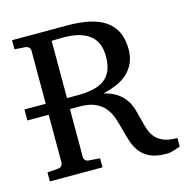

<svg xmlns="http://www.w3.org/2000/svg" viewBox="-102 -768 854 881"><g transform="rotate(-15 324.5 -327.5)"><path d="M429.2 -488.8Q429.2 -520.5 419.4 -545.7Q409.7 -570.8 388.4 -588.1Q367.2 -605.5 333.7 -614.3Q300.3 -623 252.9 -622.1L207 -621.1V-349.1H256.8Q298.3 -349.1 330.6 -356Q362.8 -362.8 384.8 -378.9Q406.7 -395 418 -421.9Q429.2 -448.7 429.2 -488.8ZM648.9 0Q645.5 0.5 639.2 2.9Q632.8 5.4 624 8.3Q615.2 11.2 604.7 13.7Q594.2 16.1 583 16.1Q535.6 16.1 506.3 2.7Q477.1 -10.7 459.7 -32.7Q442.4 -54.7 433.1 -82.8Q423.8 -110.8 416.3 -140.4Q408.7 -169.9 399.7 -198Q390.6 -226.1 373.5 -248Q356.4 -270 327.6 -283.4Q298.8 -296.9 252 -296.9H207V-68.8Q207 -61.5 212.2 -54.7Q217.3 -47.9 228 -46.9L282.2 -43V0H32.2V-43L84 -46.9Q94.7 -47.9 100.3 -54.7Q106 -61.5 106 -68.8V-296.9H4.9V-349.1H106V-602.1Q106 -609.4 100.3 -616Q94.7 -622.6 84 -624L32.2 -627.9V-670.9H293Q350.1 -670.9 395.5 -661.6Q440.9 -652.3 472.7 -631.1Q504.4 -609.9 521.2 -575.9Q538.1 -542 538.1 -493.2Q538.1 -453.6 524.4 -425.3Q510.7 -397 488 -377.4Q465.3 -357.9 435.5 -345.7Q405.8 -333.5 374 -326.2Q413.6 -316.9 437.7 -299.8Q461.9 -282.7 476.1 -261Q490.2 -239.3 497.3 -214.4Q504.4 -189.5 510.3 -165Q516.1 -140.6 523.4 -118.2Q530.8 -95.7 545.2 -78.6Q559.6 -61.5 584 -51.3Q608.4 -41 648.9 -41Z"/></g></svg>

Font: Charis SIL
Style: Regular
Weight: 400
Foundry: SIL International
Version: Version 4.112